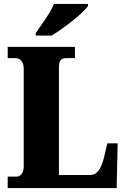

<svg xmlns="http://www.w3.org/2000/svg" viewBox="-20 -951 638 971"><path d="M161 -784V-771H241C303 -808 403 -886 425 -921V-931H253C235 -886 188 -824 161 -784ZM19 0H570L575 -226H523L505 -151C489 -88 466 -66 435 -66H278V-605C278 -641 284 -657 316 -657H359V-714H19V-657H58C81 -657 100 -641 100 -602V-109C100 -73 81 -58 66 -58H19Z"/></svg>

Font: Noto Serif Devanagari Condensed Black
Style: Regular
Weight: 900
Width: 3
Designer: Universal Thirst, Indian Type Foundry and the Monotype Design Team
Foundry: Monotype Imaging Inc.
Version: Version 2.004